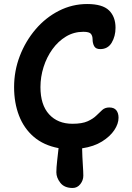

<svg xmlns="http://www.w3.org/2000/svg" viewBox="-20 -731 654 954"><path d="M341 203Q300 203 280 177.5Q260 152 260 125Q260 103 264 67.5Q268 32 271 5Q197 -9 148 -51Q99 -93 74.5 -156.5Q50 -220 50 -298Q50 -379 78.5 -453Q107 -527 157 -585.5Q207 -644 273 -677.5Q339 -711 413 -711Q489 -711 521.5 -679.5Q554 -648 554 -593Q554 -551 535 -519Q516 -487 478 -487Q456 -487 448 -501.5Q440 -516 440 -536Q440 -552 432 -562.5Q424 -573 394 -573Q347 -573 308 -549.5Q269 -526 240.5 -486.5Q212 -447 196.5 -398Q181 -349 181 -298Q181 -210 224 -163Q267 -116 340 -116Q388 -116 415.5 -128.5Q443 -141 459 -157Q475 -173 488.5 -185Q502 -197 523 -197Q547 -197 558 -183Q569 -169 569 -146Q569 -116 548 -84.5Q527 -53 487 -28Q447 -3 388 6Q389 50 391.5 86.5Q394 123 394 142Q394 165 379 184Q364 203 341 203Z"/></svg>

Font: Shantell Sans Normal
Style: Regular
Weight: 600
Designer: Stephen Nixon, Anya Danilova, Shantell Martin
Foundry: Arrow Type
Version: Version 1.009;[a7da0bfa3]